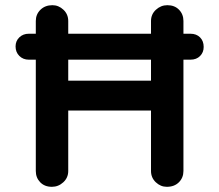

<svg xmlns="http://www.w3.org/2000/svg" viewBox="-20 -720 845 740"><path d="M714 -490H91Q69 -490 54.5 -504.5Q40 -519 40 -541Q40 -562 54.5 -576Q69 -590 91 -590H714Q737 -590 751 -576Q765 -562 765 -539Q765 -518 751 -504Q737 -490 714 -490ZM182 -700Q206 -700 224.5 -682.5Q243 -665 243 -639V-61Q243 -35 224 -17.5Q205 0 180 0Q152 0 135 -17.5Q118 -35 118 -61V-639Q118 -665 136 -682.5Q154 -700 182 -700ZM625 -700Q653 -700 670 -682.5Q687 -665 687 -639V-61Q687 -35 669.5 -17.5Q652 0 623 0Q599 0 580.5 -17.5Q562 -35 562 -61V-639Q562 -665 581 -682.5Q600 -700 625 -700ZM179 -294V-409H625V-294Z"/></svg>

Font: Quicksand Variable Light
Style: Regular
Weight: 300
Designer: Andrew Paglinawan
Foundry: Andrew Paglinawan
Version: Version 3.004